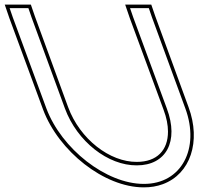

<svg xmlns="http://www.w3.org/2000/svg" viewBox="-253 -774 968 829"><path d="M-198.1 -700 -211.5 -739H-130.5L-116.8 -699L27.2 -306C79.9 -163 213.2 -59 337.9 -60C463.9 -60 520.9 -163 467.2 -306L321.9 -700L308.5 -739H389.5L403.2 -699L547.2 -306C611 -133 530.7 21 367.4 20C205.4 20 12.7 -131 -52.8 -306ZM-212.3 -695 -66.9 -300.7C0.6 -120.5 197.2 35 367.3 35C397.4 35.2 425.1 30.4 450 21.2C569.6 -22.9 615.7 -163.5 561.2 -311.2L417.4 -704L400.2 -754H287.5L307.7 -695L453.1 -300.7C466.2 -265.9 472.3 -233.9 472.3 -206C472.5 -125.1 424.5 -75 337.8 -75C221.2 -74.1 92.2 -173 41.2 -311.2L-102.6 -704L-119.8 -754H-232.5Z"/></svg>

Font: Nordica Plus
Style: NordicaClassicLightOpOblOl
Weight: 300
Version: Version 1.01